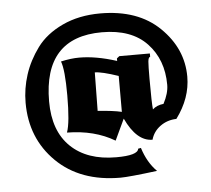

<svg xmlns="http://www.w3.org/2000/svg" viewBox="-48 -611 824 751"><g transform="rotate(-5 363.5 -235.5)"><path d="M474 -19 485 -21Q503 37 540 74Q428 88 396 88Q238 88 144.5 -4Q51 -96 51 -236Q51 -292 68.5 -346Q86 -400 122 -449Q158 -498 223 -528.5Q288 -559 372 -559Q520 -559 605 -476Q690 -393 690 -283Q690 -199 633 -122Q597 -121 569.5 -101Q542 -81 533 -49Q471 -49 428 -141L389 -58Q310 -105 202 -106Q216 -144 216 -251Q216 -352 203 -385Q242 -394 275 -394Q341 -394 422 -368V-378L432 -386H552V-373Q545 -372 543.5 -355Q542 -338 542 -287Q542 -192 545 -167Q561 -182 588 -185Q609 -225 609 -258Q609 -357 548.5 -421Q488 -485 372 -485Q143 -485 143 -233Q143 -117 207.5 -55Q272 7 386 7Q471 7 474 -19ZM331 -331 329 -180Q389 -176 423 -168V-309Q358 -331 331 -331Z"/></g></svg>

Font: NewRocker
Style: Regular
Weight: 400
Designer: Pablo Impallari, Brenda Gallo, Rodrigo Fuenzalida
Foundry: Pablo Impallari, Brenda Gallo, Rodrigo Fuenzalida
Version: Version 1.000